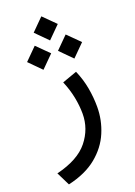

<svg xmlns="http://www.w3.org/2000/svg" viewBox="-164 -642 680 969"><g transform="rotate(-20 175.5 -157.5)"><path d="M125.5 -515.6 189.9 -580.1 254.9 -515.6 189.9 -450.7ZM209.5 -387.7 273.9 -452.1 338.9 -387.7 273.9 -322.8ZM43.5 -387.7 107.9 -452.1 172.9 -387.7 107.9 -322.8ZM258.8 -257.3Q280.3 -208 289.6 -156.5Q298.8 -105 298.8 -55.2Q298.8 16.1 271.2 81.3Q243.7 146.5 184.6 194.8Q125.5 243.2 30.8 264.6L-4.9 192.4Q113.8 163.6 165.8 98.6Q217.8 33.7 217.8 -47.4Q217.8 -89.8 208.7 -135.7Q199.7 -181.6 179.7 -229Z"/></g></svg>

Font: Vazir FD-WOL-UI
Style: Regular-FD-WOL-UI
Weight: 400
Designer: Saber Rastikerdar
Foundry: Saber Rastikerdar
Version: Version 30.1.0